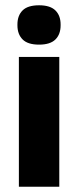

<svg xmlns="http://www.w3.org/2000/svg" viewBox="-20 -707 296 727"><path d="M51.5 0V-491.5H204.5V0ZM128 -538Q85 -538 65.5 -557.8Q46 -577.5 46 -611V-614.5Q46 -648 65.5 -667.5Q85 -687 128 -687Q170 -687 189.8 -667.5Q209.5 -648 209.5 -614.5V-611Q209.5 -577 189.8 -557.5Q170 -538 128 -538Z"/></svg>

Font: Anek Telugu
Style: Bold
Weight: 700
Designer: Omkar Bhoir (Telugu), Yesha Goshar (Latin)
Foundry: Ek Type
Version: Version 1.003